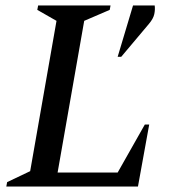

<svg xmlns="http://www.w3.org/2000/svg" viewBox="-20 -680 633 700"><path d="M3 0 6 -16 90 -56 186 -604 116 -644 119 -660H383L380 -644L287 -604L190 -51H409L508 -226H524L483 0ZM409 -473 465 -660H544Q546 -645 542.5 -628.5Q539 -612 523 -593L422 -473Z"/></svg>

Font: Spectral SC Medium
Style: Italic
Weight: 500
Italic angle: -10°
Designer: Jean-Baptiste Levee
Foundry: Production Type
Version: Version 2.001